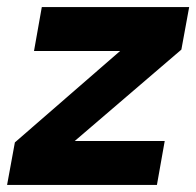

<svg xmlns="http://www.w3.org/2000/svg" viewBox="-32 -522 554 542"><path d="M-12 0 10 -120 307 -378H64L86 -502H502L480 -382L179 -124H433L411 0Z"/></svg>

Font: DM Sans 16pt Black
Style: Italic
Weight: 900
Italic angle: -10°
Version: Version 4.004;gftools[0.9.30]